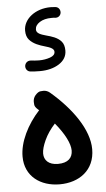

<svg xmlns="http://www.w3.org/2000/svg" viewBox="-62 -947 574 1035"><g transform="rotate(-5 224.5 -430.0)"><path d="M31.7 -118.2C31.7 -11.2 115.2 47.9 218.8 47.9C324.2 47.9 409.2 -12.2 409.2 -125.5C409.2 -231.4 323.2 -351.6 209.5 -448.7C199.2 -457.5 187.5 -461.9 174.3 -461.9C172.9 -461.9 167.5 -461.4 159.2 -460.9C150.4 -460.4 141.1 -454.1 130.9 -442.9C122.1 -432.6 117.7 -420.9 117.7 -407.2C117.7 -405.8 118.2 -400.4 118.7 -392.1C119.1 -383.8 125.5 -374.5 136.7 -364.7L142.6 -359.9C108.9 -323.2 82 -283.7 62 -241.2C42 -198.2 31.7 -157.2 31.7 -118.2ZM303.7 -874.5V-877.4C303.7 -891.6 293.9 -904.8 277.8 -906.2C267.6 -907.2 259.3 -907.7 252 -907.7C169.9 -907.7 104.5 -856.9 104.5 -793.9C104.5 -772.5 109.9 -755.9 120.6 -743.7C142.1 -719.2 175.3 -708 202.6 -700.2C231.4 -691.9 252.4 -684.1 252.4 -666.5C252.4 -653.3 243.7 -643.6 225.6 -637.2C207.5 -630.9 188 -627.4 166 -627.4C150.4 -627.4 135.3 -628.9 121.1 -630.4H117.2C104 -630.4 90.8 -621.1 88.4 -604V-600.1C88.4 -586.9 98.1 -573.2 114.3 -571.8C129.4 -570.3 145.5 -569.3 164.6 -569.3C206.1 -569.3 241.2 -578.1 269.5 -596.2C297.4 -614.3 311.5 -638.2 311.5 -668C311.5 -689 306.6 -705.6 296.4 -717.3C276.4 -740.7 244.1 -750 216.8 -757.3C187 -765.6 163.1 -773.4 163.1 -794.4C163.1 -809.6 171.4 -822.8 188 -833.5C204.6 -844.2 226.1 -849.6 252 -849.6H262.7C266.1 -849.6 269 -849.1 272.5 -848.6H276.4C289.6 -848.6 302.2 -858.4 303.7 -874.5ZM143.6 -125C143.6 -144 150.4 -168 163.6 -196.8C176.8 -225.6 195.8 -253.4 220.7 -280.8C271 -220.2 298.3 -165.5 298.3 -128.4C298.3 -88.9 273.4 -62.5 218.8 -62.5C168 -62.5 143.6 -89.4 143.6 -125Z"/></g></svg>

Font: Mikhak SemiBold
Style: Regular
Weight: 600
Designer: Amin Abedi
Version: Version 3.2